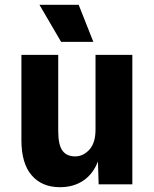

<svg xmlns="http://www.w3.org/2000/svg" viewBox="-20 -766 640 798"><path d="M229 12Q154 12 111.5 -37.5Q69 -87 69 -183V-538H222V-222Q222 -164 239.5 -140Q257 -116 292 -116Q326 -116 351.5 -144Q377 -172 377 -228V-538H530V0H390L387 -95Q367 -43 326.5 -15.5Q286 12 229 12ZM234 -592 144 -746H307L368 -592Z"/></svg>

Font: Geist Mono ExtraBold
Style: Regular
Weight: 800
Monospace: yes
Designer: Basement.studio, Andrés Briganti, Mateo Zaragoza
Foundry: Basement.studio, Vercel, Andrés Briganti, Guido Ferreyra, Mateo Zaragoza
Version: Version 1.500; ttfautohint (v1.8.4.7-5d5b)